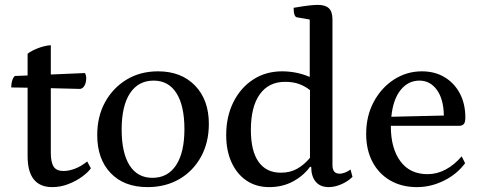

<svg xmlns="http://www.w3.org/2000/svg" viewBox="-20 -754 1963 786"><path d="M194 12Q93 12 93 -115V-395L26 -396Q26 -412 30 -424.5Q34 -437 41 -443L93 -445V-534Q108 -546 135 -556.5Q162 -567 188 -569V-449L328 -455Q333 -445 333 -435Q333 -417 326.5 -404.5Q320 -392 308 -390L188 -393V-129Q188 -90 199.5 -72Q211 -54 240 -54Q262 -54 287 -63.5Q312 -73 337 -93L352 -65Q341 -49 316.5 -31Q292 -13 260 -0.5Q228 12 194 12Z M584 12Q488 12 433 -45.5Q378 -103 378 -201Q378 -277 410 -335.5Q442 -394 498 -428Q554 -462 627 -462Q722 -462 778.5 -403.5Q835 -345 835 -247Q835 -171 803 -112.5Q771 -54 714.5 -21Q658 12 584 12ZM604 -26Q667 -26 701 -78Q735 -130 735 -225Q735 -321 702.5 -372.5Q670 -424 609 -424Q546 -424 512 -372Q478 -320 478 -224Q478 -128 510.5 -77Q543 -26 604 -26Z M1082 12Q1029 12 989.5 -14.5Q950 -41 928 -89Q906 -137 906 -201Q906 -277 935.5 -336Q965 -395 1016.5 -428.5Q1068 -462 1135 -462Q1163 -462 1191.5 -456.5Q1220 -451 1248 -439V-674L1196 -683Q1182 -685 1182 -722Q1222 -729 1244.5 -731.5Q1267 -734 1281 -734Q1312 -734 1326.5 -720Q1341 -706 1341 -674V-78Q1341 -43 1370 -43Q1381 -43 1393.5 -48Q1406 -53 1415 -60L1423 -30Q1404 -11 1377 0.5Q1350 12 1326 12Q1291 12 1272.5 -10Q1254 -32 1254 -71H1249Q1223 -35 1180 -11.5Q1137 12 1082 12ZM1130 -47Q1168 -47 1197 -63.5Q1226 -80 1249 -108V-385Q1229 -401 1204.5 -410Q1180 -419 1147 -419Q1080 -419 1043.5 -368Q1007 -317 1007 -222Q1007 -136 1038.5 -91.5Q1070 -47 1130 -47Z M1687 12Q1624 12 1577 -15.5Q1530 -43 1504.5 -92Q1479 -141 1479 -206Q1479 -279 1510 -337Q1541 -395 1593 -428.5Q1645 -462 1707 -462Q1760 -462 1800 -438Q1840 -414 1862.5 -371.5Q1885 -329 1885 -273Q1885 -252 1878 -245.5Q1871 -239 1860 -239H1580V-237Q1580 -147 1619 -94Q1658 -41 1730 -41Q1769 -41 1804.5 -60Q1840 -79 1870 -114L1884 -86Q1851 -41 1797.5 -14.5Q1744 12 1687 12ZM1697 -424Q1651 -424 1620 -385.5Q1589 -347 1582 -276L1797 -281Q1796 -348 1768.5 -386Q1741 -424 1697 -424Z"/></svg>

Font: Petrona Medium
Style: Regular
Weight: 500
Designer: Ringo R. Seeber
Foundry: Ringo R. Seeber
Version: Version 2.001; ttfautohint (v1.8.3)